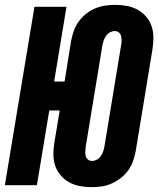

<svg xmlns="http://www.w3.org/2000/svg" viewBox="-30 -763 652 791"><path d="M347 8Q322 8 298.5 3.5Q275 -1 255 -12Q235 -23 220 -40.5Q205 -58 197.5 -80Q190 -102 190 -126.5Q190 -151 194 -176L216 -308H173L122 0H-10L112 -735H244L193 -427H236L263 -595Q267 -615 274 -635.5Q281 -656 294 -674Q307 -692 324.5 -706Q342 -720 362.5 -728.5Q383 -737 403.5 -740Q424 -743 445 -743Q470 -743 493.5 -738.5Q517 -734 537 -723Q557 -712 572 -694.5Q587 -677 594.5 -655Q602 -633 602 -608.5Q602 -584 598 -559L529 -140Q525 -120 518 -99.5Q511 -79 498 -61Q485 -43 467.5 -29.5Q450 -16 430 -7Q410 2 389 5Q368 8 347 8Q347 8 347 8Q347 8 347 8ZM349 -100Q359 -100 368.5 -105Q378 -110 384.5 -119Q391 -128 394.5 -138Q398 -148 400 -158L469 -577Q471 -586 471 -596Q471 -606 469 -614.5Q467 -623 460 -629Q453 -635 443 -635Q433 -635 423.5 -630Q414 -625 407.5 -616Q401 -607 397.5 -597Q394 -587 392 -577L323 -158Q322 -149 321.5 -139Q321 -129 323 -120.5Q325 -112 332 -106Q339 -100 349 -100Z"/></svg>

Font: Iosevka SS04 Heavy Extended
Style: Italic
Weight: 900
Width: 7
Italic angle: -9°
Monospace: yes
Designer: Belleve Invis
Foundry: Belleve Invis
Version: Version 19.0.0; ttfautohint (v1.8.4)